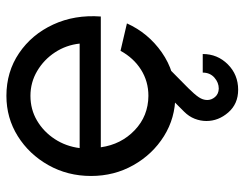

<svg xmlns="http://www.w3.org/2000/svg" viewBox="-102 -452 763 599"><g transform="rotate(-90 279.5 -152.5)"><path d="M280 13Q211 13 154.2 -22.5Q97.5 -58 63.8 -117.8Q30 -177.5 30 -250Q30 -323 63.8 -383Q97.5 -443 154.2 -478.5Q211 -514 280 -514Q355 -514 413.2 -474.5Q471.5 -435 502.5 -368Q533.5 -301 527.5 -219.5H119.5Q128.5 -156 172.8 -113.8Q217 -71.5 280 -71Q325 -71 361.5 -94Q398 -117 420.5 -158L506 -138Q476 -71.5 415.5 -29.2Q355 13 280 13ZM117 -285.5H443Q438.5 -327.5 415.8 -362.2Q393 -397 357.5 -418Q322 -439 280 -439Q237.5 -439 202.8 -418.5Q168 -398 145.2 -363.2Q122.5 -328.5 117 -285.5ZM299 209Q255 209 228.2 178.2Q201.5 147.5 201.5 110Q201.5 91.5 208.5 73.5Q215.5 55.5 230.5 40.5L314.5 -43.5L358 0Q324 33.5 304.2 53.2Q284.5 73 275.8 86Q267 99 267 112.5Q267 126 276.5 137Q286 148 302.5 148.5Q321.5 148.5 337 134.8Q352.5 121 352.5 98.5H410.5Q410.5 144.5 378.2 176.8Q346 209 299 209Z"/></g></svg>

Font: Urbanist Medium
Style: Regular
Weight: 500
Designer: Corey Hu
Foundry: Corey Hu
Version: Version 1.321; ttfautohint (v1.8.4.7-5d5b)